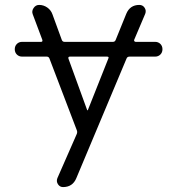

<svg xmlns="http://www.w3.org/2000/svg" viewBox="-20 -540 720 780"><path d="M264 -310Q256 -310 258 -302L334 -93Q334 -92 336 -92Q337 -92 337 -93L420 -302Q424 -310 415 -310ZM70 -310Q57 -310 48.5 -318.5Q40 -327 40 -340Q40 -353 48.5 -361.5Q57 -370 70 -370H147Q154 -370 152 -378L113 -482Q108 -495 116.5 -507.5Q125 -520 139 -520Q157 -520 172 -509.5Q187 -499 193 -482L231 -378Q234 -370 242 -370H439Q447 -370 450 -378L493 -484Q508 -520 546 -520Q560 -520 567.5 -508.5Q575 -497 570 -484L525 -378Q524 -375 526 -372.5Q528 -370 531 -370H610Q623 -370 631.5 -361.5Q640 -353 640 -340Q640 -327 631.5 -318.5Q623 -310 610 -310H506Q497 -310 494 -302L290 184Q275 220 236 220Q223 220 215.5 208.5Q208 197 213 184L292 4Q295 -4 292 -11L181 -302Q178 -310 170 -310Z"/></svg>

Font: Rounded Mplus 1c
Style: Regular
Weight: 400
Version: Version 1.059.20150529